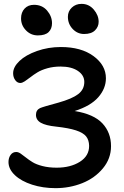

<svg xmlns="http://www.w3.org/2000/svg" viewBox="-20 -979 640 993"><path d="M415 -803.2Q380.4 -803.2 355.7 -829.3Q331.1 -855.5 331.1 -892.1Q331.1 -920.4 351.3 -939.7Q371.6 -959 401.9 -959Q439.9 -959 465.1 -929.4Q490.2 -899.9 490.2 -866.2Q490.2 -840.8 471.4 -822Q452.6 -803.2 415 -803.2ZM175.8 -795.9Q139.6 -795.9 114.3 -822Q88.9 -848.1 88.9 -883.8Q88.9 -915 107.2 -934.6Q125.5 -954.1 155.8 -954.1Q198.2 -954.1 223.6 -924.3Q249 -894.5 249 -858.9Q249 -830.1 231.4 -813Q213.9 -795.9 175.8 -795.9ZM267.1 -5.9Q202.1 -5.9 146 -23.9Q89.8 -42 56.9 -73.2Q23.9 -104.5 23.9 -141.1Q23.9 -162.6 34.7 -177.7Q45.4 -192.9 64 -192.9Q74.7 -192.9 86.9 -184.6Q99.1 -176.3 114 -164.3Q128.9 -152.3 148.2 -140.4Q167.5 -128.4 200 -120.1Q232.4 -111.8 272.9 -111.8Q344.7 -111.8 393.1 -142.3Q441.4 -172.9 440.9 -225.1Q440.4 -254.9 425.3 -273.7Q410.2 -292.5 373 -304.7Q335.9 -316.9 270 -324.2Q216.8 -329.6 191.4 -344Q166 -358.4 166 -384.8Q166 -409.7 187 -419.9Q204.1 -427.2 282.2 -448.2Q352.1 -467.8 384 -491.9Q416 -516.1 416 -555.2Q416 -589.8 382.8 -612.3Q349.6 -634.8 293 -634.8Q256.3 -634.8 225.1 -626Q193.8 -617.2 173.6 -604.7Q153.3 -592.3 137.5 -579.8Q121.6 -567.4 108.2 -558.6Q94.7 -549.8 85 -549.8Q69.3 -549.8 58.6 -564.7Q47.9 -579.6 47.9 -600.1Q47.9 -632.3 80.6 -663.6Q113.3 -694.8 171.4 -715.3Q229.5 -735.8 294.9 -735.8Q399.9 -735.8 463.9 -688.7Q527.8 -641.6 527.8 -574.2Q527.8 -521.5 488.5 -476.3Q449.2 -431.2 366.2 -404.8Q465.3 -388.7 509.8 -340.8Q554.2 -293 554.2 -223.1Q554.2 -158.7 512.2 -108.2Q470.2 -57.6 405.3 -31.7Q340.3 -5.9 267.1 -5.9Z"/></svg>

Font: Shantell Sans Bouncy
Style: Regular
Weight: 500
Designer: Stephen Nixon, Anya Danilova, Shantell Martin
Foundry: Arrow Type
Version: Version 1.006;[9816181b4]